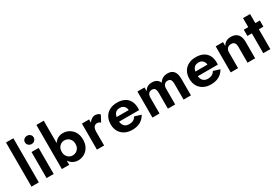

<svg xmlns="http://www.w3.org/2000/svg" viewBox="60 -1760 3986 2758"><g transform="rotate(-30 2053.0 -380.5)"><path d="M68 -756V-24H190V-756Z M304 -621Q304 -592 325.5 -572Q347 -552 377 -552Q407 -552 428 -572Q449 -592 449 -621Q449 -651 428 -670Q407 -689 377 -689Q347 -689 325.5 -670Q304 -651 304 -621ZM317 -454V-22H435V-454Z M694 -756H572V-24H694ZM1048 -239Q1048 -312 1019 -362Q990 -412 942.5 -438.5Q895 -465 841 -465Q787 -465 745.5 -437.5Q704 -410 679.5 -360Q655 -310 655 -239Q655 -170 679.5 -119.5Q704 -69 745.5 -41.5Q787 -14 841 -14Q895 -14 942.5 -40.5Q990 -67 1019 -117.5Q1048 -168 1048 -239ZM923 -239Q923 -201 907 -173Q891 -145 864 -130Q837 -115 805 -115Q778 -115 752 -129.5Q726 -144 710 -172Q694 -200 694 -239Q694 -279 710 -307Q726 -335 752 -349.5Q778 -364 805 -364Q837 -364 864 -349Q891 -334 907 -306Q923 -278 923 -239Z M1267 -446H1148V-14H1267ZM1394 -320 1449 -423Q1436 -440 1415 -448.5Q1394 -457 1370 -457Q1337 -457 1305 -433Q1273 -409 1253 -369Q1233 -329 1233 -277L1267 -243Q1267 -274 1275 -296.5Q1283 -319 1299 -331Q1315 -343 1337 -343Q1356 -343 1369 -337Q1382 -331 1394 -320Z M1733 -5Q1811 -5 1866.5 -35.5Q1922 -66 1956 -127L1850 -160Q1831 -129 1802.5 -113.5Q1774 -98 1734 -98Q1698 -98 1672.5 -114Q1647 -130 1634.5 -160Q1622 -190 1622 -233Q1623 -278 1635.5 -308.5Q1648 -339 1672 -354.5Q1696 -370 1732 -370Q1761 -370 1782.5 -357Q1804 -344 1816 -321.5Q1828 -299 1828 -267Q1828 -260 1824.5 -250Q1821 -240 1817 -235L1850 -278H1569V-203H1956Q1957 -208 1957.5 -217.5Q1958 -227 1958 -236Q1958 -305 1931.5 -354.5Q1905 -404 1855 -429.5Q1805 -455 1734 -455Q1662 -455 1609.5 -427.5Q1557 -400 1528.5 -349.5Q1500 -299 1500 -230Q1500 -161 1528.5 -111Q1557 -61 1609.5 -33Q1662 -5 1733 -5Z M2707 -290Q2707 -343 2692.5 -380Q2678 -417 2648 -436.5Q2618 -456 2570 -456Q2526 -456 2491.5 -437Q2457 -418 2434 -381Q2420 -418 2389 -437Q2358 -456 2310 -456Q2267 -456 2236 -437Q2205 -418 2186 -382V-446H2069V-14H2186V-277Q2186 -305 2195.5 -325.5Q2205 -346 2222 -355.5Q2239 -365 2261 -365Q2295 -365 2310 -343Q2325 -321 2325 -277V-14H2446V-277Q2446 -305 2455.5 -325.5Q2465 -346 2482 -355.5Q2499 -365 2521 -365Q2555 -365 2570 -343Q2585 -321 2585 -277V-14H2707Z M3039 -5Q3117 -5 3172.5 -35.5Q3228 -66 3262 -127L3156 -160Q3137 -129 3108.5 -113.5Q3080 -98 3040 -98Q3004 -98 2978.5 -114Q2953 -130 2940.5 -160Q2928 -190 2928 -233Q2929 -278 2941.5 -308.5Q2954 -339 2978 -354.5Q3002 -370 3038 -370Q3067 -370 3088.5 -357Q3110 -344 3122 -321.5Q3134 -299 3134 -267Q3134 -260 3130.5 -250Q3127 -240 3123 -235L3156 -278H2875V-203H3262Q3263 -208 3263.5 -217.5Q3264 -227 3264 -236Q3264 -305 3237.5 -354.5Q3211 -404 3161 -429.5Q3111 -455 3040 -455Q2968 -455 2915.5 -427.5Q2863 -400 2834.5 -349.5Q2806 -299 2806 -230Q2806 -161 2834.5 -111Q2863 -61 2915.5 -33Q2968 -5 3039 -5Z M3646 -277V-14H3772V-290Q3772 -368 3734.5 -412Q3697 -456 3620 -456Q3574 -456 3541.5 -436.5Q3509 -417 3489 -381V-446H3367V-14H3489V-277Q3489 -304 3499.5 -324Q3510 -344 3529.5 -354.5Q3549 -365 3575 -365Q3612 -365 3629 -342.5Q3646 -320 3646 -277Z M3836 -451V-348H4102V-451ZM3910 -601V-19H4027V-601Z"/></g></svg>

Font: SpinnyJost
Style: Regular
Weight: 600
Version: Version 3.710